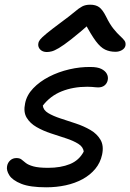

<svg xmlns="http://www.w3.org/2000/svg" viewBox="-20 -788 555 818"><path d="M176.8 10Q108.2 10 70.8 -4.9Q33.4 -19.8 19.9 -41Q6.4 -62.2 10.2 -80.4Q12.8 -95 23.6 -104.8Q34.4 -114.6 50 -114.6Q64 -114.6 71.7 -108.4Q79.4 -102.2 89.8 -93.8Q100.2 -85.4 122.1 -79.2Q144 -73 185.2 -73Q238.8 -73 277.9 -88.9Q317 -104.8 336.6 -142Q334.6 -162.2 313.4 -175.4Q292.2 -188.6 260.9 -198.8Q229.6 -209 196.5 -219.9Q163.4 -230.8 135.7 -246.7Q108 -262.6 93.5 -286.8Q79 -311 87 -347.8Q93.8 -382.8 121.3 -411.6Q148.8 -440.4 188.9 -461.1Q229 -481.8 275.5 -492.6Q322 -503.4 366 -502.6Q395.2 -502.6 411.7 -494.4Q428.2 -486.2 435 -473.6Q441.8 -461 439 -447Q436.2 -432.8 425.6 -424.2Q415 -415.6 398.2 -415.6Q392.4 -415.6 386.2 -416.3Q380 -417 371.6 -417.7Q363.2 -418.4 351.6 -418.4Q291.8 -418.4 243.1 -399Q194.4 -379.6 162.4 -338Q164.6 -318.8 185.3 -306.3Q206 -293.8 237.7 -283.4Q269.4 -273 303 -261.9Q336.6 -250.8 364.9 -234.4Q393.2 -218 408.1 -192.6Q423 -167.2 415 -129.2Q407.6 -94.6 385.8 -68.4Q364 -42.2 331.8 -24.7Q299.6 -7.2 260.1 1.4Q220.6 10 176.8 10ZM180 -566.4Q167.2 -566.4 158.5 -571.5Q149.8 -576.6 145.7 -585Q141.6 -593.4 143.4 -603Q144.4 -611 150.9 -619.4Q157.4 -627.8 177.9 -644.8Q198.4 -661.8 241.8 -694Q277.8 -720.4 297 -736.8Q316.2 -753.2 330.2 -760.6Q344.2 -768 364.2 -768Q387.8 -768 402.4 -757.5Q417 -747 431.8 -717.6Q447.8 -684.8 463.6 -665.3Q479.4 -645.8 491.6 -634.8Q503.8 -623.8 510.3 -615Q516.8 -606.2 514.4 -593.2Q511.8 -581.8 499.6 -574.6Q487.4 -567.4 472 -567.4Q447.6 -567.4 428 -576.6Q408.4 -585.8 388.3 -612.6Q368.2 -639.4 340.6 -691.8L368.6 -692.2Q316.2 -646.2 283.2 -620.4Q250.2 -594.6 230.9 -583.3Q211.6 -572 200.3 -569.2Q189 -566.4 180 -566.4Z"/></svg>

Font: Shantell Sans Light
Style: Italic
Weight: 300
Italic angle: -11°
Designer: Stephen Nixon, Anya Danilova, Shantell Martin
Foundry: Arrow Type
Version: Version 1.008;[ac192a2d6]